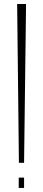

<svg xmlns="http://www.w3.org/2000/svg" viewBox="-20 -926 214 946"><path d="M73.2 -124H98.6L108.4 -906.2H64.5ZM98.6 0V-50.8H72.3V0Z"/></svg>

Font: Caledo
Style: Light
Weight: 300
Designer: BSozoo
Foundry: BSozoo
Version: Version 002.000